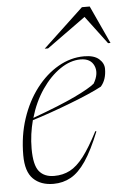

<svg xmlns="http://www.w3.org/2000/svg" viewBox="-53 -771 544 821"><g transform="rotate(-5 219.0 -361.0)"><path d="M345.5 -197.5Q313.5 -118 282.8 -72.8Q252 -27.5 218.2 -8.8Q184.5 10 143.5 10Q89 10 57 -21.2Q25 -52.5 25 -123Q25 -207 49 -279.5Q73 -352 114.8 -406.5Q156.5 -461 209.8 -491.5Q263 -522 321 -522Q363.5 -522 384.5 -503.5Q405.5 -485 405.5 -461Q405.5 -414.5 381 -386.5Q358 -374 322.2 -358.5Q286.5 -343 244.2 -326.8Q202 -310.5 159.2 -295.5Q116.5 -280.5 79 -269Q71.5 -240.5 67.2 -210Q63 -179.5 63 -147.5Q63 -77.5 85 -50.5Q107 -23.5 149.5 -23.5Q187 -23.5 217.2 -39.2Q247.5 -55 276.8 -93.2Q306 -131.5 341 -199ZM304.5 -510Q260.5 -510 216.8 -480.2Q173 -450.5 137.2 -398.2Q101.5 -346 82 -278.5Q200 -321.5 264.5 -352.2Q329 -383 351.5 -402Q376.5 -444.5 362.2 -477.2Q348 -510 304.5 -510ZM156 -569 330 -732H363.5L438.5 -569H428L337.5 -689.5L170.5 -569Z"/></g></svg>

Font: Newsreader Display ExtraLight
Style: Italic
Weight: 275
Italic angle: -17°
Designer: Hugues Gentile
Foundry: Production Type
Version: Version 1.001